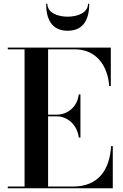

<svg xmlns="http://www.w3.org/2000/svg" viewBox="-20 -1004 655 1024"><path d="M232.5 -984H226C226 -905.5 253.5 -840 341 -840C428.5 -840 456 -905.5 456 -984H449.5C449.5 -936.5 394.5 -915 341 -915C287 -915 232.5 -936.5 232.5 -984ZM400 -270.5H409V-500.5H400C392.5 -433.5 340 -392.5 283 -392.5H236.5V-741H378C495 -741 555 -652 562.5 -545H571V-750H21.5V-741H111V-9H21.5V0H581.5V-225H572.5C565 -98 505 -9 368 -9H236.5V-383.5H283C340 -383.5 392.5 -337.5 400 -270.5Z"/></svg>

Font: Bodoni* 24pt Medium
Style: Regular
Weight: 500
Version: Version 2.3